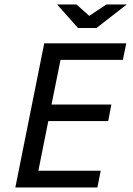

<svg xmlns="http://www.w3.org/2000/svg" viewBox="-20 -830 590 850"><path d="M411.1 0H47.9L175.8 -638.2H539.1L523.9 -564.9H248L208 -367.2H473.1L459 -293.9H193.8L149.9 -74.2H425.8ZM232.9 -810.1H318.8L375 -759.8L451.2 -810.1H541L407.2 -706.1H325.2ZM0 -638.2Z"/></svg>

Font: Code New Roman
Style: Italic
Weight: 400
Italic angle: -11°
Monospace: yes
Designer: Sam Radian
Foundry: Code New Roman
Version: Version 1.508 October 19, 2014